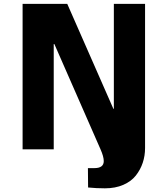

<svg xmlns="http://www.w3.org/2000/svg" viewBox="-20 -787 884 1012"><path d="M533.2 205.6Q487.8 205.6 444.3 201.2L443.4 99.1H477.5Q526.9 99.1 526.9 62Q526.9 38.6 509.8 0L266.6 -554.7H263.2V0H99.1V-766.6H334.5L577.6 -213.4H580.1V-766.6H744.6V-6.8Q744.6 34.2 732.4 70.8Q720.2 107.4 696 138.2Q671.9 168.9 629.9 187.3Q587.9 205.6 533.2 205.6Z"/></svg>

Font: Acari Sans Neue Black
Style: Regular
Weight: 900
Designer: Alfredo Marco Pradil
Foundry: Alfredo Marco Pradil
Version: Version 1.045;June 16, 2019;FontCreator 11.5.0.2425 64-bit; 